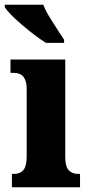

<svg xmlns="http://www.w3.org/2000/svg" viewBox="-40 -786 373 806"><path d="M10 -56H19Q45 -56 58.5 -72.5Q72 -89 72 -129V-413Q72 -480 19 -480H4V-536H234V-127Q234 -88 248 -72Q262 -56 287 -56H296V0H10ZM-20 -756V-766H142Q150 -743 170.5 -710Q191 -677 210 -648Q224 -628 229 -619V-606H153Q108 -634 51.5 -682.5Q-5 -731 -20 -756Z"/></svg>

Font: Noto Serif CondBlack
Style: Regular
Weight: 900
Width: 3
Designer: Monotype Design Team
Foundry: Monotype Imaging Inc.
Version: Version 1.001